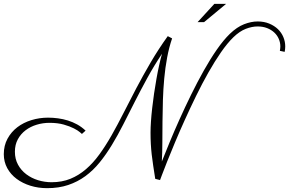

<svg xmlns="http://www.w3.org/2000/svg" viewBox="-49 -895 1500 996"><path d="M1402.8 -631.3Q1403.8 -637.2 1404.5 -642.8Q1405.3 -648.4 1405.3 -653.8Q1405.3 -674.3 1397.2 -693.1Q1389.2 -711.9 1373.8 -726.3Q1358.4 -740.7 1336.4 -749.3Q1314.5 -757.8 1287.1 -757.8Q1258.3 -757.8 1226.1 -745.4Q1193.8 -732.9 1161.6 -701.7Q1130.4 -671.4 1097.4 -623.8Q1064.5 -576.2 1032 -518.8Q999.5 -461.4 968.5 -397.9Q937.5 -334.5 909.7 -272.9Q881.8 -211.4 858.4 -155.3Q835 -99.1 817.9 -56.4Q800.8 -13.7 791.3 12.2Q781.7 38.1 781.2 39.1L756.3 32.7Q750.5 -4.9 745.8 -35.2Q741.2 -65.4 738 -93.3Q734.9 -121.1 733.4 -148.4Q731.9 -175.8 731.9 -207Q731.9 -232.4 734.1 -265.1Q736.3 -297.9 740.5 -334.5Q744.6 -371.1 750.2 -409.7Q755.9 -448.2 762.5 -485.4Q769 -522.5 776.4 -555.9Q783.7 -589.4 791.5 -616.2Q750 -554.2 715.6 -491.2Q681.2 -428.2 650.4 -367.7Q619.6 -307.1 590.8 -250.2Q562 -193.4 531.7 -143.6Q501.5 -93.8 467.8 -52.2Q434.1 -10.7 393.8 18.8Q353.5 48.3 304.7 64.7Q255.9 81.1 195.3 81.1Q149.4 81.1 108.6 68.4Q67.9 55.7 37.1 32.7Q6.3 9.8 -11.5 -22.9Q-29.3 -55.7 -29.3 -95.2Q-29.3 -140.1 -10 -175.5Q9.3 -210.9 41 -235.1Q72.8 -259.3 114.3 -272Q155.8 -284.7 200.2 -284.7Q225.6 -284.7 251.7 -281.2Q277.8 -277.8 303 -270Q328.1 -262.2 351.6 -249.3Q375 -236.3 395 -217.3L376 -200.2Q376 -200.2 365.5 -209.2Q355 -218.3 334.2 -229Q313.5 -239.7 281.7 -248.8Q250 -257.8 207.5 -257.8Q173.3 -257.8 141.1 -248Q108.9 -238.3 83.7 -219.2Q58.6 -200.2 43.5 -172.4Q28.3 -144.5 28.3 -107.9Q28.3 -70.3 44.4 -40.8Q60.5 -11.2 87.4 9Q114.3 29.3 148.4 39.8Q182.6 50.3 218.8 50.3Q272.5 50.3 316.2 32.5Q359.9 14.6 397.2 -17.6Q434.6 -49.8 467 -94.7Q499.5 -139.6 530.3 -193.8Q561 -248 592.3 -309.8Q623.5 -371.6 658.2 -437.5Q692.9 -503.4 732.9 -571.8Q772.9 -640.1 821.3 -707.5L843.8 -695.8Q827.6 -648.4 817.9 -595.9Q808.1 -543.5 803 -488Q797.9 -432.6 796.1 -376Q794.4 -319.3 793.9 -264.2Q793.5 -209 793.2 -156.5Q793 -104 790.5 -57.1Q807.1 -99.6 830.6 -156.2Q854 -212.9 882.3 -275.9Q910.6 -338.9 942.6 -404.1Q974.6 -469.2 1008.1 -528.8Q1041.5 -588.4 1075.9 -637.9Q1110.4 -687.5 1143.6 -719.7Q1180.2 -754.9 1217 -769.3Q1253.9 -783.7 1287.6 -783.7Q1320.8 -783.7 1347.4 -772.7Q1374 -761.7 1392.6 -743.9Q1411.1 -726.1 1420.9 -702.6Q1430.7 -679.2 1430.7 -654.3Q1430.7 -640.6 1427.7 -626ZM1009.8 -780.3H976.1L1063 -875H1124Z"/></svg>

Font: Parisienne
Style: Regular
Weight: 400
Designer: Astigmatic (AOETI)
Foundry: Astigmatic (AOETI)
Version: Version 1.000